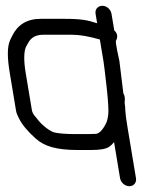

<svg xmlns="http://www.w3.org/2000/svg" viewBox="-20 -530 541 663"><path d="M310 -482.5 315.5 -449.6C315.2 -449.6 312.6 -450.4 311.3 -450.9C283.9 -459.5 264.6 -465 201.9 -465H121.2C72.3 -465 40.9 -444.3 22.2 -406.4L14.6 -390.9L14.5 -390.7C4.5 -366.9 5.1 -329.8 13.6 -278.8L35.5 -147C36.7 -139.7 40.3 -131.4 45.3 -121.6C56.3 -99.3 76.1 -75.8 103.4 -51.4C133.7 -24.4 175.3 -12 249 -12H292.3C325.9 -12 345.1 -15.1 357.5 -23.4C363.3 -27.4 368 -32 373.9 -39.3L394.6 85.5C397.1 100.5 411.7 113 426.7 113C441.8 113 452.1 100.5 449.6 85.5L420.6 -88.8C415.5 -119.2 413 -139.1 412.9 -146.5C412.7 -155.9 412 -164.6 410.6 -172.6C409.5 -179.4 414.7 -191.8 405.9 -208.2L392.4 -318.5C391.3 -325 376.5 -387.8 380.7 -390L382.1 -392.9C386.7 -402.5 385.8 -415.2 374.6 -424.9L365 -482.5C362.6 -496.9 349.2 -510 333.5 -510C318.5 -510 307.4 -498.1 310 -482.5ZM337.4 -318.2C339.1 -308.3 342.7 -278 348.3 -228.5C353.7 -179.3 355.4 -147.1 353.8 -134.8C352.1 -120.8 349.4 -110.6 346.4 -104.6C334 -79.4 321.9 -69.1 311.6 -67.8C306 -67.4 295.3 -67 283.1 -67H239.8C206.8 -67 182 -69.2 166.8 -72.8C146.3 -79.6 119.5 -103.4 106.4 -122.1L105.8 -122.8L105.2 -123.5C95.6 -133.9 91.3 -142.3 90.3 -148.6L68.7 -278.1C60.8 -325.6 62.9 -356.5 71 -370.7C75 -377.6 77.9 -382.7 80.2 -386.8C91.3 -402.5 105.5 -410 130.4 -410H229C254.2 -410 285.5 -404.9 324.8 -393.6Z"/></svg>

Font: MewTooHand
Style: BdWideLta
Weight: 400
Designer: Mew Too, Robert Jablonski
Version: Version 0.77